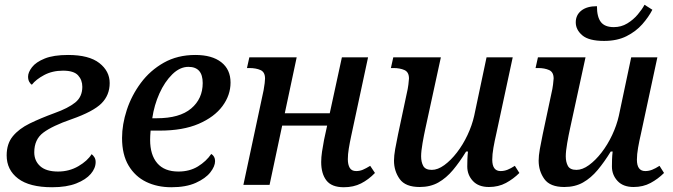

<svg xmlns="http://www.w3.org/2000/svg" viewBox="-20 -777 2830 807"><path d="M199 10Q104 10 56 -26.5Q8 -63 8 -124Q8 -173 34 -204.5Q60 -236 105 -258Q150 -280 210 -302Q266 -322 296 -346Q326 -370 326 -412Q326 -441 308 -460.5Q290 -480 245 -480Q200 -480 165.5 -461.5Q131 -443 114 -421Q108 -424 103 -433Q98 -442 98 -455Q98 -473 114.5 -494.5Q131 -516 168 -531Q205 -546 266 -546Q354 -546 397.5 -512Q441 -478 441 -428Q441 -377 406.5 -342.5Q372 -308 281 -276Q200 -248 162 -219.5Q124 -191 124 -137Q124 -101 149 -78.5Q174 -56 224 -56Q271 -56 309.5 -78.5Q348 -101 365 -129Q371 -125 376.5 -116.5Q382 -108 382 -96Q382 -70 361.5 -46Q341 -22 300.5 -6Q260 10 199 10Z M700 10Q641 10 594.5 -12.5Q548 -35 520.5 -81Q493 -127 493 -197Q493 -254 513 -315Q533 -376 572 -428.5Q611 -481 668.5 -513.5Q726 -546 801 -546Q871 -546 910 -515.5Q949 -485 949 -430Q949 -377 915 -331Q881 -285 815 -256.5Q749 -228 651 -228H613Q612 -217 611.5 -207Q611 -197 611 -189Q611 -126 641 -91Q671 -56 730 -56Q777 -56 812 -77.5Q847 -99 868 -130Q884 -120 884 -100Q884 -78 864 -52.5Q844 -27 803 -8.5Q762 10 700 10ZM620 -280H639Q735 -280 783.5 -321Q832 -362 832 -428Q832 -496 772 -496Q736 -496 704 -464.5Q672 -433 650 -384Q628 -335 620 -280Z M1425 10Q1374 10 1352 -18.5Q1330 -47 1330 -96Q1330 -116 1333.5 -139.5Q1337 -163 1342 -189L1355 -249H1166L1113 0H1003L1088 -398Q1091 -414 1092.5 -427.5Q1094 -441 1094 -447Q1094 -474 1075 -482.5Q1056 -491 1028 -491H1018L1028 -536H1227L1177 -301H1366L1417 -536H1527L1456 -205Q1450 -177 1446 -152.5Q1442 -128 1442 -108Q1442 -85 1450 -71.5Q1458 -58 1477 -58Q1492 -58 1505 -63.5Q1518 -69 1536 -80L1556 -50Q1529 -22 1497.5 -6Q1466 10 1425 10Z M1744 9Q1684 9 1660 -24.5Q1636 -58 1636 -102Q1636 -122 1641 -150.5Q1646 -179 1653 -212L1690 -386Q1694 -402 1696.5 -421.5Q1699 -441 1699 -447Q1699 -474 1680 -482.5Q1661 -491 1634 -491H1623L1633 -536H1833L1768 -237Q1762 -210 1756 -175.5Q1750 -141 1750 -120Q1750 -96 1759 -79.5Q1768 -63 1795 -63Q1820 -63 1847.5 -83Q1875 -103 1900.5 -136Q1926 -169 1945 -209.5Q1964 -250 1973 -290L2025 -536H2135L2066 -215Q2059 -185 2054 -156.5Q2049 -128 2049 -106Q2049 -58 2084 -58Q2099 -58 2113 -63.5Q2127 -69 2144 -80L2163 -50Q2138 -25 2106.5 -8Q2075 9 2035 9Q1991 9 1967.5 -16.5Q1944 -42 1944 -77Q1944 -91 1944.5 -107Q1945 -123 1947 -140H1939Q1912 -96 1884 -62.5Q1856 -29 1822.5 -10Q1789 9 1744 9Z M2519 -605Q2455 -605 2427.5 -628.5Q2400 -652 2400 -683Q2400 -714 2423.5 -732.5Q2447 -751 2489 -751Q2489 -706 2505.5 -684.5Q2522 -663 2560 -663Q2591 -663 2616.5 -678.5Q2642 -694 2660.5 -716Q2679 -738 2689 -757L2722 -736Q2706 -705 2679.5 -675Q2653 -645 2613.5 -625Q2574 -605 2519 -605ZM2352 9Q2292 9 2268 -24.5Q2244 -58 2244 -102Q2244 -122 2249 -150.5Q2254 -179 2261 -212L2298 -386Q2302 -402 2304.5 -421.5Q2307 -441 2307 -447Q2307 -474 2288 -482.5Q2269 -491 2242 -491H2231L2241 -536H2441L2376 -237Q2370 -210 2364 -175.5Q2358 -141 2358 -120Q2358 -96 2367 -79.5Q2376 -63 2403 -63Q2428 -63 2455.5 -83Q2483 -103 2508.5 -136Q2534 -169 2553 -209.5Q2572 -250 2581 -290L2633 -536H2743L2674 -215Q2667 -185 2662 -156.5Q2657 -128 2657 -106Q2657 -58 2692 -58Q2707 -58 2721 -63.5Q2735 -69 2752 -80L2771 -50Q2746 -25 2714.5 -8Q2683 9 2643 9Q2599 9 2575.5 -16.5Q2552 -42 2552 -77Q2552 -91 2552.5 -107Q2553 -123 2555 -140H2547Q2520 -96 2492 -62.5Q2464 -29 2430.5 -10Q2397 9 2352 9Z"/></svg>

Font: Noto Serif Medium
Style: Italic
Weight: 500
Italic angle: -12°
Designer: Monotype Design Team
Foundry: Monotype Imaging Inc.
Version: Version 2.014; ttfautohint (v1.8.4.7-5d5b)